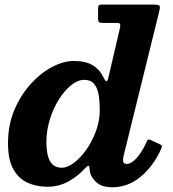

<svg xmlns="http://www.w3.org/2000/svg" viewBox="-20 -800 756 838"><path d="M683 -149Q648.5 -73.5 593.2 -28Q538 17.5 469.5 17.5Q429.5 17.5 405.8 -0.2Q382 -18 373 -46.5Q371.5 -54.5 371.2 -60Q371 -65.5 370.5 -68.5Q369 -85 352 -66Q319 -30 277.8 -7.5Q236.5 15 187 15Q140 15 101 -2.2Q62 -19.5 38.5 -61Q15 -102.5 15 -175Q15 -254 42.5 -319.5Q70 -385 113.8 -433.2Q157.5 -481.5 207.5 -507.8Q257.5 -534 302 -534Q353 -534 384 -515.5Q415 -497 431 -463.5Q439 -446.5 444 -445.5Q449 -444.5 453 -461L504 -680Q506 -690.5 504 -695.2Q502 -700 488 -700H428.5Q416.5 -700 412.2 -703.5Q408 -707 408 -720V-760.5Q408 -771.5 410.5 -775.8Q413 -780 424.5 -780H648Q670 -780 675 -776Q680 -772 676 -754.5L519.5 -120Q517 -110.5 517 -101Q517 -84.5 533 -84.5Q553.5 -84.5 577.2 -111.2Q601 -138 620.5 -182Q624 -189.5 627 -190.8Q630 -192 638.5 -188.5L674.5 -172Q684.5 -167.5 686 -163.5Q687.5 -159.5 683 -149ZM415.5 -320Q415.5 -355 410.8 -384.8Q406 -414.5 391.5 -433Q377 -451.5 347 -451.5Q319.5 -451.5 290.5 -428.2Q261.5 -405 237 -366Q212.5 -327 197.5 -278.8Q182.5 -230.5 182.5 -180Q182.5 -124.5 198.5 -96.2Q214.5 -68 249.5 -68Q274.5 -68 303 -89.5Q331.5 -111 357.2 -147.5Q383 -184 399.2 -228.8Q415.5 -273.5 415.5 -320Z"/></svg>

Font: Besley*
Style: Bold Italic
Weight: 700
Italic angle: -13°
Designer: Owen Earl
Foundry: indestructible type*
Version: Version 2.000; ttfautohint (v1.8.3)